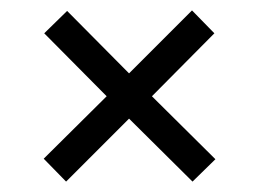

<svg xmlns="http://www.w3.org/2000/svg" viewBox="-20 -457 497 369"><path d="M394 -151 272 -272 392 -393 349 -437 228 -316 109 -436 65 -393 185 -272 64 -152 107 -108 228 -229 350 -108Z"/></svg>

Font: FIGSv2-sans-serif
Style: Regular
Weight: 400
Designer: Matt McInerney, Pablo Impallari, Rodrigo Fuenzalida,Mirko Velimirovic
Foundry: Matt McInerney, Pablo Impallari, Rodrigo Fuenzalida
Version: Version 4.021;hotconv 1.0.109;makeotfexe 2.5.65596